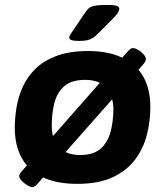

<svg xmlns="http://www.w3.org/2000/svg" viewBox="-20 -738 670 779"><path d="M112 21Q103 21 90.5 13.5Q78 6 68 -4.5Q58 -15 58 -24Q58 -32 69 -44L89 -67Q40 -125 40 -219Q40 -259 47 -302Q54 -345 72.5 -386Q91 -427 124.5 -459.5Q158 -492 210.5 -511.5Q263 -531 338 -531Q419 -531 476 -504L497 -528Q510 -543 519 -543Q528 -543 540.5 -535.5Q553 -528 562.5 -517.5Q572 -507 572 -498Q572 -490 562 -478L542 -455Q590 -398 590 -304Q590 -247 576 -191.5Q562 -136 528.5 -91Q495 -46 437.5 -19Q380 8 293 8Q212 8 155 -18L134 6Q121 21 112 21ZM190 -228Q190 -205 195 -186L385 -402Q361 -414 326 -414Q270 -414 240.5 -388Q211 -362 200.5 -319.5Q190 -277 190 -228ZM305 -109Q360 -109 389 -135.5Q418 -162 429 -204.5Q440 -247 440 -296Q440 -317 435 -335L246 -121Q270 -109 305 -109ZM301 -572Q278 -572 269.5 -575.5Q261 -579 261 -585Q261 -592 265.5 -598.5Q270 -605 277 -615L322 -682Q331 -695 338 -702.5Q345 -710 361.5 -714Q378 -718 413 -718Q442 -718 453 -714.5Q464 -711 464 -703Q464 -693 454.5 -681Q445 -669 431 -655L378 -602Q362 -586 347 -579Q332 -572 301 -572Z"/></svg>

Font: Asap Semi Expanded Semi Expanded Regular
Style: Bold Italic
Weight: 700
Width: 6
Italic angle: -6°
Designer: Pablo Cosgaya
Foundry: Omnibus-Type
Version: Version 3.001; ttfautohint (v1.8.4.7-5d5b)